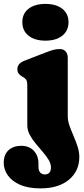

<svg xmlns="http://www.w3.org/2000/svg" viewBox="-68 -754 440 1006"><path d="M287 -144.5Q287 -121 296.2 -95.2Q305.5 -69.5 317.2 -42.2Q329 -15 338.2 12.8Q347.5 40.5 347.5 68.5Q347.5 142.5 293 187.8Q238.5 233 144.5 233Q79.5 233 36.8 214Q-6 195 -27.2 164.5Q-48.5 134 -48.5 99Q-48.5 56 -23.2 33Q2 10 43 10Q85 10 109.2 36Q133.5 62 133.5 103.5V121.5Q133.5 140 142.8 150Q152 160 167 160Q182.5 160 190.8 150.5Q199 141 199 123.5Q199 103.5 186.5 83Q174 62.5 155.5 41.2Q137 20 118.5 -2.5Q100 -25 87.5 -48.5Q75 -72 75 -97.5V-305Q75 -327.5 69.5 -335.8Q64 -344 55 -349L48 -353Q37 -359.5 30 -368.2Q23 -377 23 -391Q23 -407 32.5 -418Q42 -429 63 -437L169 -478Q194.5 -488 211 -492.5Q227.5 -497 246 -497Q265 -497 276 -484.2Q287 -471.5 287 -452ZM170 -541Q114 -541 81.5 -567Q49 -593 49 -638Q49 -682.5 81.5 -708Q114 -733.5 170 -733.5Q226 -733.5 258.5 -708Q291 -682.5 291 -638Q291 -593 258.5 -567Q226 -541 170 -541Z"/></svg>

Font: Fraunces SuperSoft Wonky
Style: Regular
Weight: 900
Version: Version 1.000;[b76b70a41]